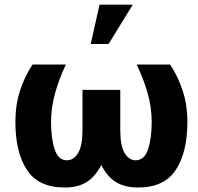

<svg xmlns="http://www.w3.org/2000/svg" viewBox="-20 -811 869 841"><path d="M263.7 10.3Q148.4 10.3 97.9 -66.9Q47.4 -144 47.4 -276.9Q47.4 -351.6 67.9 -414.6Q88.4 -477.5 122.6 -528.3H268.6Q238.8 -465.8 221.2 -402.6Q203.6 -339.4 203.6 -276.9Q203.6 -204.1 219.5 -156.5Q235.4 -108.9 272.9 -108.9Q302.7 -108.9 322 -140.6Q341.3 -172.4 341.3 -242.2V-417.5H506.8V-242.2Q506.8 -172.4 525.9 -140.6Q544.9 -108.9 574.2 -108.9Q612.3 -108.9 628.4 -156.7Q644.5 -204.6 644.5 -276.9Q644.5 -339.4 626.7 -402.6Q608.9 -465.8 578.6 -528.3H725.1Q758.8 -478 779.8 -414.8Q800.8 -351.6 800.8 -276.9Q800.8 -143.6 750 -66.7Q699.2 10.3 585 10.3Q526.9 10.3 488.3 -13.2Q449.7 -36.6 423.8 -88.4Q396 -35.6 358.2 -12.7Q320.3 10.3 263.7 10.3ZM377.4 -618.2 416 -790.5H561.5L455.6 -618.2Z"/></svg>

Font: Roboto Slab ExtraBold
Style: Regular
Weight: 800
Designer: Google
Version: Version 2.001; ttfautohint (v1.8.3)